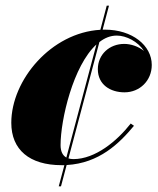

<svg xmlns="http://www.w3.org/2000/svg" viewBox="-20 -575 558 680"><path d="M366 -555H358L335.5 -469.5C161.5 -459.5 20 -292 20 -140C20 -45 84 10 198.5 10C201.5 10 205 10 208 10L188 85H196L216 9.5C331.5 3 402.5 -67 454.5 -129.5L443 -137.5C394.5 -75.5 317.5 -11.5 240 -11.5C233.5 -11.5 227.5 -12.5 222.5 -14L332 -426C350.5 -440.5 371 -449 393.5 -449C427 -449 468.5 -428 490 -394.5C470.5 -410.5 443.5 -419.5 420 -419.5C368 -419.5 326.5 -382.5 326.5 -330C326.5 -275 371 -248 421 -248C475 -248 517.5 -289.5 517.5 -345C517.5 -414 448.5 -470 351.5 -470C349 -470 346 -470 343.5 -470ZM194.5 -61C194.5 -150.5 239 -342.5 321.5 -417.5L215 -17C202.5 -24 194.5 -38 194.5 -61Z"/></svg>

Font: Bodoni* 16pt Fatface
Style: Italic
Weight: 900
Italic angle: -13°
Version: Version 2.3